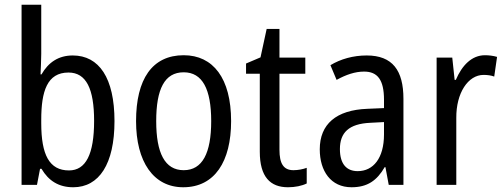

<svg xmlns="http://www.w3.org/2000/svg" viewBox="-20 -780 2128 810"><path d="M154 -553V-760H71V0H136L149 -68H155C185 -17 228 10 289 10C398 10 463 -88 463 -269C463 -451 398 -546 287 -546C227 -546 184 -517 155 -466H151C152 -493 154 -524 154 -553ZM269 -474C344 -474 377 -405 377 -270C377 -129 342 -61 271 -61C188 -61 154 -127 154 -260V-275C154 -395 179 -474 269 -474Z M955 -269C955 -450 879 -547 755 -547C622 -547 554 -446 554 -269C554 -98 627 10 753 10C886 10 955 -99 955 -269ZM639 -269C639 -404 674 -475 755 -475C834 -475 871 -404 871 -269C871 -134 834 -62 755 -62C675 -62 639 -135 639 -269Z M1218 -62C1176 -62 1159 -90 1159 -148V-469H1268V-537H1159V-658H1105L1079 -538L1018 -512V-469H1076V-140C1076 -34 1120 10 1195 10C1225 10 1254 4 1274 -6V-72C1258 -66 1237 -62 1218 -62Z M1527 -546C1470 -546 1417 -531 1374 -505L1400 -443C1440 -465 1478 -478 1516 -478C1573 -478 1600 -443 1600 -359V-324L1530 -321C1398 -316 1329 -256 1329 -150C1329 -58 1376 10 1463 10C1530 10 1570 -18 1603 -75H1606L1620 0H1682V-363C1682 -483 1636 -546 1527 -546ZM1543 -262 1600 -265V-213C1600 -113 1555 -58 1489 -58C1443 -58 1414 -87 1414 -151C1414 -220 1451 -258 1543 -262Z M2026 -547C1970 -547 1929 -504 1903 -443H1898L1888 -537H1822V0H1905V-282C1904 -388 1955 -464 2020 -464C2036 -464 2052 -462 2065 -457L2077 -540C2060 -545 2042 -547 2026 -547Z"/></svg>

Font: Noto Sans Sinhala UI Condensed
Style: Regular
Weight: 400
Width: 3
Designer: Jelle Bosma - Monotype Design Team
Foundry: Monotype Imaging Inc.
Version: Version 2.006